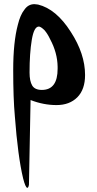

<svg xmlns="http://www.w3.org/2000/svg" viewBox="-20 -482 470 929"><path d="M182.6 -46.9Q258.8 -46.9 258.8 -149.4V-159.2Q257.8 -226.6 222.7 -292Q210 -319.3 194.3 -336.9Q176.8 -353.5 168 -353.5Q144.5 -353.5 133.8 -289.1Q123 -224.6 123 -130.9Q123 -89.8 135.7 -68.4Q148.4 -46.9 182.6 -46.9ZM127.9 2 120.1 411.1V412.1Q117.2 426.8 112.3 426.8Q103.5 426.8 91.8 380.9Q66.4 274.4 51.8 80.1Q43.9 -7.8 43.9 -143.1Q43.9 -278.3 66.4 -362.3Q78.1 -410.2 97.7 -434.6Q116.2 -461.9 146.5 -461.9Q152.3 -461.9 164.1 -460Q252 -438.5 322.3 -328.1Q391.6 -221.7 391.6 -119.1Q391.6 -48.8 354 -11.2Q316.4 26.4 253.4 26.4Q190.4 26.4 127.9 2Z"/></svg>

Font: Menaion Unicode
Style: Regular
Weight: 400
Designer: Aleksandr Andreev
Foundry: Ponomar Technologies, Inc.
Version: 2.0